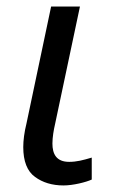

<svg xmlns="http://www.w3.org/2000/svg" viewBox="-20 -556 351 586"><path d="M174 10C203 10 243 0 260 -8V-75C233 -67 214 -62 191 -62C152 -62 140 -86 140 -118C140 -137 144 -160 148 -177L224 -536H136L61 -180C54 -152 51 -127 51 -107C51 -64 63 -33 87 -16C110 1 139 10 174 10Z"/></svg>

Font: BC Sans
Style: Italic
Weight: 400
Italic angle: -12°
Designer: Monotype Design Team
Designer: Province of B.C.
Foundry: Monotype Imaging Inc.
Version: Version 2.000;GOOG;noto-source:20170915:90ef993387c0